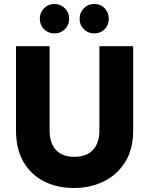

<svg xmlns="http://www.w3.org/2000/svg" viewBox="-20 -933 745 960"><path d="M60 -702H228V-281Q228 -218 259.5 -183.5Q291 -149 352 -149Q413 -149 445 -183.5Q477 -218 477 -281V-702H646V-282Q646 -186 605 -121.5Q564 -57 497 -25Q430 7 349 7Q268 7 202.5 -25Q137 -57 98.5 -121.5Q60 -186 60 -282ZM252 -766Q221 -766 200 -787Q179 -808 179 -839Q179 -870 200 -891.5Q221 -913 252 -913Q283 -913 304.5 -891.5Q326 -870 326 -839Q326 -808 304.5 -787Q283 -766 252 -766ZM451 -766Q420 -766 399 -787Q378 -808 378 -839Q378 -870 399 -891.5Q420 -913 451 -913Q483 -913 503.5 -891.5Q524 -870 524 -839Q524 -808 503.5 -787Q483 -766 451 -766Z"/></svg>

Font: Parkinsans Light
Style: Bold
Weight: 700
Version: Version 1.000